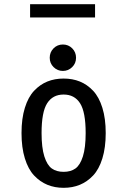

<svg xmlns="http://www.w3.org/2000/svg" viewBox="-20 -888 610 919"><path d="M124 -868H435V-804.5H124ZM325.5 -566.8Q307 -548.5 281 -548.5Q255 -548.5 236.5 -566.8Q218 -585 218 -611.5Q218 -638 236.2 -656.5Q254.5 -675 281 -675Q307.5 -675 325.8 -656.5Q344 -638 344 -611.5Q344 -585 325.5 -566.8ZM362.2 -3.5Q327 11 284.5 11Q242 11 206.8 -3.5Q171.5 -18 143.2 -48Q115 -78 99 -129.8Q83 -181.5 83 -251Q83 -320.5 99 -372Q115 -423.5 143.2 -453.5Q171.5 -483.5 206.8 -497.8Q242 -512 284.5 -512Q327 -512 362.2 -497.8Q397.5 -483.5 425.8 -453.5Q454 -423.5 470 -372Q486 -320.5 486 -251Q486 -181.5 470 -129.8Q454 -78 425.8 -48Q397.5 -18 362.2 -3.5ZM390 -251Q390 -352 363.2 -393.8Q336.5 -435.5 284.5 -435.5Q232.5 -435.5 205.8 -393.8Q179 -352 179 -251Q179 -181.5 192.2 -139.5Q205.5 -97.5 228 -81.5Q250.5 -65.5 284.5 -65.5Q318.5 -65.5 341 -81.5Q363.5 -97.5 376.8 -139.5Q390 -181.5 390 -251Z"/></svg>

Font: League Mono Narrow
Style: Regular
Weight: 400
Width: 3
Designer: Tyler Finck
Foundry: The League of Moveable Type / Tyler Finck
Version: Version 2.210